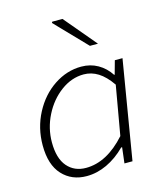

<svg xmlns="http://www.w3.org/2000/svg" viewBox="-120 -891 834 992"><g transform="rotate(-15 297.0 -395.5)"><path d="M41 -199Q41 -292 82.5 -371Q124 -450 192.5 -495.5Q261 -541 338 -541Q387 -541 426.5 -518.5Q466 -496 492 -456H495L515 -528H556L468 0H425L435 -84H430Q383 -37 329.5 -12Q276 13 221 13Q141 13 91 -41Q41 -95 41 -199ZM441 -142 487 -405Q453 -454 417 -476.5Q381 -499 340 -499Q275 -499 217.5 -456.5Q160 -414 125.5 -345.5Q91 -277 91 -202Q91 -116 128.5 -72.5Q166 -29 228 -29Q340 -29 441 -142ZM251 -798 254 -804H309L453 -633H410Z"/></g></svg>

Font: Nebula Sans Light
Style: Regular
Weight: 300
Italic angle: -9°
Designer: Paul D. Hunt for Adobe (as Source Sans)
Foundry: Nebula Entertainment & Broadcasting LLC
Version: Version 1.010